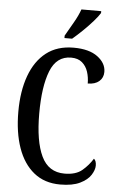

<svg xmlns="http://www.w3.org/2000/svg" viewBox="-62 -973 636 1025"><g transform="rotate(5 256.5 -460.5)"><path d="M300 10Q216 10 159 -36Q102 -82 73 -164.5Q44 -247 44 -358Q44 -468 74 -550.5Q104 -633 162.5 -678.5Q221 -724 309 -724Q392 -724 437.5 -690Q483 -656 483 -609Q483 -578 461 -559Q439 -540 400 -540Q400 -573 390.5 -602.5Q381 -632 359 -651Q337 -670 300 -670Q222 -670 189 -586.5Q156 -503 156 -358Q156 -210 194 -130Q232 -50 318 -50Q379 -50 412.5 -78.5Q446 -107 468 -143Q481 -133 481 -107Q481 -84 463.5 -56.5Q446 -29 406 -9.5Q366 10 300 10ZM255 -784Q276 -821 298 -859Q320 -897 332 -931H438V-921Q428 -904 404 -876.5Q380 -849 350.5 -820.5Q321 -792 296 -771H255Z"/></g></svg>

Font: Noto Serif Lao ExtraCondensed Medium
Style: Regular
Weight: 500
Width: 2
Designer: Monotype Design Team
Foundry: Monotype Imaging Inc.
Version: Version 2.003; ttfautohint (v1.8.4.7-5d5b)